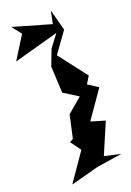

<svg xmlns="http://www.w3.org/2000/svg" viewBox="-296 -925 862 1259"><g transform="rotate(-20 134.5 -295.0)"><path d="M6 -777 -93 -619 219 -705 154 -619 112 -509 121 -324 221 -261 118 -174 83 -15 58 -1 111 71 -23 265 172 213 349 186 235 161 327 -54 229 -83 362 -274 292 -319 323 -370 172 -566 274 -708 235 -855 217 -767 -46 -843Z"/></g></svg>

Font: Asimov Silicon
Style: Regular
Weight: 400
Designer: Google
Version: Version 2.000980; 2014